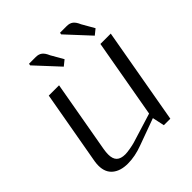

<svg xmlns="http://www.w3.org/2000/svg" viewBox="-214 -939 1095 1095"><g transform="rotate(-45 333.5 -391.0)"><path d="M150.9 -147Q147 -124 147 -106.4Q147 -70.8 164.1 -54.2Q181.2 -37.6 217.3 -37.6Q231 -37.6 256.6 -42Q282.2 -46.4 298.8 -51.3L477.1 -106.4L561.5 -583.5H645L542 0H489.7L474.1 -72.8L312 -13.7Q248 10.3 189.9 10.3Q130.9 10.3 96.7 -18.1Q62.5 -46.4 62.5 -100.6Q62.5 -116.7 65.4 -134.3L145 -583.5H228ZM441.9 -780.3 443.8 -791.5H498Q521.5 -791.5 536.4 -780Q551.3 -768.6 563 -740.7L605.5 -666.5L572.3 -639.6ZM191.9 -780.3 193.8 -791.5H248Q271.5 -791.5 286.4 -780Q301.3 -768.6 313 -740.7L355.5 -666.5L322.3 -639.6Z"/></g></svg>

Font: Resagnicto
Style: Italic
Weight: 500
Italic angle: -10°
Version: Version 0.999